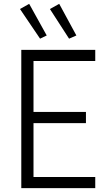

<svg xmlns="http://www.w3.org/2000/svg" viewBox="-20 -979 578 999"><path d="M90.8 -719.7H475.6V-661.6H154.3V-396.5H427.2V-338.4H154.3V-58.1H475.6V0H90.8ZM84 -932.1 131.8 -959 223.1 -794.4 188.5 -777.8ZM239.7 -932.1 288.1 -959 377.4 -794.4 339.4 -777.8Z"/></svg>

Font: Reddit Sans Light
Style: Regular
Weight: 300
Designer: Stephen Hutchings
Foundry: Reddit
Version: Version 1.013